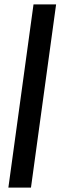

<svg xmlns="http://www.w3.org/2000/svg" viewBox="-20 -851 274 871"><path d="M18 0 132 -831H234.5L120.5 0Z"/></svg>

Font: Merriweather 24pt
Style: Italic
Weight: 400
Italic angle: -7.8°
Designer: Eben Sorkin
Foundry: Eben Sorkin
Version: Version 2.101